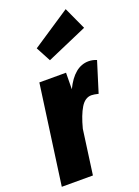

<svg xmlns="http://www.w3.org/2000/svg" viewBox="-160 -901 700 968"><g transform="rotate(-20 190.0 -417.5)"><path d="M321.8 -835 377 -714.8 159.2 -620.1 117.2 -699.2ZM339.8 -548.8Q361.3 -548.8 382.8 -540L332 -377Q307.6 -382.8 294.9 -382.8Q260.7 -382.8 237.5 -344.7Q214.4 -306.6 196.8 -238.8L164.1 0H-2.9L70.8 -533.2H213.9L212.9 -444.8Q262.7 -548.8 339.8 -548.8Z"/></g></svg>

Font: Fira Sans Compressed ExtraBold
Style: Italic
Weight: 800
Width: 3
Italic angle: -8°
Designer: Carrois Corporate & Edenspiekermann AG
Foundry: Carrois Corporate GbR & Edenspiekermann AG
Version: Version 4.203;PS 004.203;hotconv 1.0.88;makeotf.lib2.5.64775